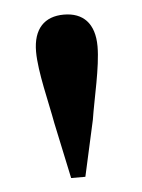

<svg xmlns="http://www.w3.org/2000/svg" viewBox="-37 -852 308 417"><g transform="rotate(-5 117.5 -643.5)"><path d="M117 -821C75 -821 50 -796 50 -746C50 -702 68 -633 76 -588L102 -466H133L160 -588C167 -633 184 -701 184 -746C184 -796 159 -821 117 -821Z"/></g></svg>

Font: Noto Serif CJK KR
Style: Bold
Weight: 700
Designer: Ryoko NISHIZUKA 西塚涼子 (kana & ideographs); Frank Grießhammer (Latin, Greek & Cyrillic); Wenlong ZHANG 张文龙 (bopomofo); San
Foundry: Adobe
Version: Version 2.001;hotconv 1.1.0;makeotfexe 2.6.0